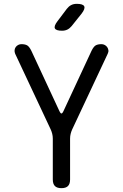

<svg xmlns="http://www.w3.org/2000/svg" viewBox="-20 -970 640 1000"><path d="M300 10Q277 10 266 -1Q255 -12 255 -35V-248Q255 -261 252 -273Q249 -285 244 -296L59 -690Q55 -700 56 -709Q57 -718 62 -725Q67 -732 75 -736Q83 -740 91 -740Q110 -740 121 -734Q132 -728 143 -706L290 -390Q295 -379 300 -379Q305 -379 310 -390L457 -706Q468 -728 479 -734Q490 -740 509 -740Q517 -740 525 -736Q533 -732 538 -725Q543 -718 544.5 -709Q546 -700 541 -690L356 -296Q351 -285 348 -273Q345 -261 345 -248V-35Q345 -12 334 -1Q323 10 300 10ZM303 -810Q272 -810 266 -822Q260 -834 279 -859L328 -924Q338 -937 350.5 -943.5Q363 -950 380 -950Q412 -950 418.5 -937.5Q425 -925 405 -899L353 -834Q343 -822 331 -816Q319 -810 303 -810Z"/></svg>

Font: Maple Mono NL
Style: Regular
Weight: 400
Monospace: yes
Designer: subframe7536
Version: Version 7.000